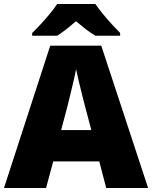

<svg xmlns="http://www.w3.org/2000/svg" viewBox="-20 -947 766 967"><path d="M515 0 480 -134H248L212 0H0L233 -717H490L726 0ZM409 -409Q404 -428 395 -463.5Q386 -499 377 -537Q368 -575 363 -599Q359 -575 350.5 -539Q342 -503 333.5 -468Q325 -433 319 -409L288 -292H440ZM460 -927Q476 -904 498.5 -876.5Q521 -849 544.5 -823.5Q568 -798 585 -781V-767H461Q435 -782 412 -800Q389 -818 363 -840Q337 -818 315.5 -801Q294 -784 268 -767H142V-781Q161 -799 184.5 -824.5Q208 -850 230.5 -877Q253 -904 268 -927Z"/></svg>

Font: Noto Sans Gurmukhi UI Black
Style: Regular
Weight: 900
Designer: Jelle Bosma - Monotype Design Team
Foundry: Monotype Imaging Inc.
Version: Version 2.004; ttfautohint (v1.8.4.7-5d5b)